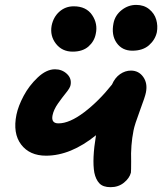

<svg xmlns="http://www.w3.org/2000/svg" viewBox="-20 -777 669 792"><path d="M525.9 -567.9Q483.9 -567.9 461.2 -600.1Q438.5 -632.3 448.2 -681.2Q454.6 -713.9 481.7 -735.4Q508.8 -756.8 542 -756.8Q573.7 -756.8 595.5 -739Q617.2 -721.2 624.5 -695.8Q631.8 -670.4 627 -644Q620.1 -612.8 594.5 -590.3Q568.8 -567.9 525.9 -567.9ZM279.8 -564Q236.3 -564 210.9 -596.4Q185.5 -628.9 192.9 -670.9Q200.2 -707 225.1 -729Q250 -751 284.2 -751Q335.4 -751 359.9 -715.1Q384.3 -679.2 375 -637.2Q369.1 -606.4 345 -585.2Q320.8 -564 279.8 -564ZM169.9 -134.8Q102.1 -134.8 67.1 -180.9Q32.2 -227.1 47.9 -304.2Q55.2 -339.4 77.4 -381.3Q99.6 -423.3 135.5 -457.3Q171.4 -491.2 207 -491.2Q235.8 -491.2 256.1 -472.2Q276.4 -453.1 271 -425.8Q269 -414.6 252.9 -394.8Q236.8 -375 219.2 -350.1Q201.7 -325.2 196.8 -301.8Q189.9 -268.1 221.2 -268.1Q266.6 -268.1 326.9 -313.7Q387.2 -359.4 441.9 -428.2Q454.1 -456.5 475.3 -471.2Q496.6 -485.8 520 -485.8Q552.2 -485.8 570.8 -459.7Q589.4 -433.6 582 -396Q579.1 -379.4 557.1 -320.8Q535.2 -262.2 530.8 -238.8Q518.6 -177.2 521 -111.8Q521 -72.3 520 -64.9Q514.2 -42 491.2 -23.4Q468.3 -4.9 436 -4.9Q404.8 -4.9 389.9 -20.8Q375 -36.6 369.1 -64.9Q359.4 -119.6 376 -219.2Q271.5 -134.8 169.9 -134.8Z"/></svg>

Font: Shantell Sans Irregular
Style: Bold Italic
Weight: 700
Italic angle: -11.31°
Designer: Stephen Nixon, Anya Danilova, Shantell Martin
Foundry: Arrow Type
Version: Version 1.006;[9816181b4]